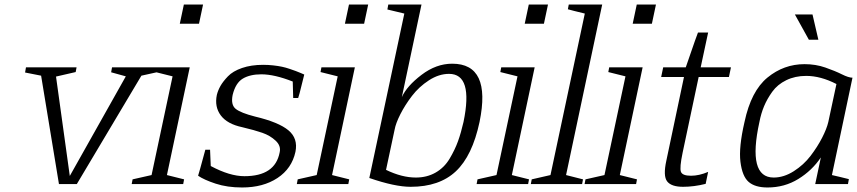

<svg xmlns="http://www.w3.org/2000/svg" viewBox="-20 -815 3794 850"><path d="M162 -480 91 -494 95 -517H319L315 -496L228 -476L289 -36L537 -477L472 -495L476 -517H687L683 -497L606 -480L320 0H241Z M861 -710H776L794 -795H879ZM744 -477 668 -496 672 -517H820L719 -40L795 -21L791 0H563L567 -21L651 -40Z M1278 -381 1276 -454Q1195 -486 1137 -486Q1087 -486 1055 -467Q1023 -448 1010 -395Q1001 -351 1023.5 -333Q1046 -315 1109 -299Q1214 -274 1257 -238Q1300 -202 1288 -143Q1272 -69 1208.5 -27Q1145 15 1052 15Q986 15 934.5 -2Q883 -19 857 -37Q859 -41 889 -152H910L913 -80Q997 -35 1062 -35Q1198 -35 1218 -140Q1225 -169 1200.5 -192Q1176 -215 1141.5 -227Q1107 -239 1052 -252Q986 -266 957.5 -304Q929 -342 940 -395Q945 -415 956 -434.5Q967 -454 989 -477Q1011 -500 1051.5 -514Q1092 -528 1145 -528Q1168 -528 1190 -525.5Q1212 -523 1228.5 -519.5Q1245 -516 1262.5 -510Q1280 -504 1289.5 -500.5Q1299 -497 1312 -491.5Q1325 -486 1327 -485Q1322 -467 1314 -433Q1306 -399 1300 -381Z M1592 -710H1507L1525 -795H1610ZM1475 -477 1399 -496 1403 -517H1551L1450 -40L1526 -21L1522 0H1294L1298 -21L1382 -40Z M1727 -241 1689 -63Q1759 -29 1821 -29Q1870 -29 1908.5 -51Q1947 -73 1970.5 -112.5Q1994 -152 2007.5 -189.5Q2021 -227 2032 -275Q2076 -488 1968 -488Q1923 -488 1879 -459.5Q1835 -431 1804 -390.5Q1773 -350 1752.5 -309.5Q1732 -269 1727 -241ZM1699 -795H1846L1759 -385Q1781 -434 1846 -483.5Q1911 -533 1982 -533Q2156 -533 2103 -275Q2071 -125 1998 -56.5Q1925 12 1798 12Q1728 12 1615 -27L1770 -755Q1759 -757 1732.5 -764Q1706 -771 1695 -773Z M2388 -710H2303L2321 -795H2406ZM2271 -477 2195 -496 2199 -517H2347L2246 -40L2322 -21L2318 0H2090L2094 -21L2178 -40Z M2486 -40 2561 -21 2557 0H2330L2334 -21L2417 -40L2569 -755Q2511 -769 2494 -774L2498 -795H2646Z M2866 -710H2781L2799 -795H2884ZM2749 -477 2673 -496 2677 -517H2825L2724 -40L2800 -21L2796 0H2568L2572 -21L2656 -40Z M2916 -517H3016Q3019 -525 3039 -583.5Q3059 -642 3070 -671H3115L3082 -517H3216L3207 -474H3073L3002 -139Q2988 -72 2994.5 -54.5Q3001 -37 3039 -37Q3075 -37 3115 -54L3104 -1Q3052 12 3004 12Q2952 12 2933.5 -12Q2915 -36 2930 -104L3008 -474H2907Z M3647 -275 3683 -443Q3613 -479 3549 -479Q3500 -479 3461 -460Q3422 -441 3399 -409Q3376 -377 3362.5 -344.5Q3349 -312 3342 -275Q3288 -29 3405 -29Q3450 -29 3494 -57Q3538 -85 3568.5 -125Q3599 -165 3619.5 -205Q3640 -245 3647 -275ZM3754 -471 3663 -40Q3674 -38 3699.5 -31.5Q3725 -25 3738 -22L3734 0H3589L3614 -118Q3575 -60 3514 -22.5Q3453 15 3378 15Q3323 15 3294.5 -9.5Q3266 -34 3258 -98.5Q3250 -163 3276 -275Q3305 -412 3377.5 -471.5Q3450 -531 3542 -531Q3591 -531 3634 -516Q3677 -501 3707 -486Q3737 -471 3754 -471ZM3499 -751H3577L3603 -639H3561Z"/></svg>

Font: Afta serif
Style: Italic
Weight: 400
Italic angle: -12°
Designer: parq.ink
Foundry: Oriol Esparraguera Font
Version: Version 1.000